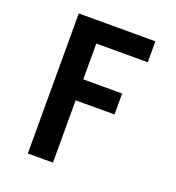

<svg xmlns="http://www.w3.org/2000/svg" viewBox="-133 -841 866 947"><g transform="rotate(20 300.0 -367.5)"><path d="M119 0V-735H521V-625H251V-437H455V-327H251V0Z"/></g></svg>

Font: Iosevka Custom XBdEx
Style: Regular
Weight: 800
Width: 7
Monospace: yes
Designer: Belleve Invis
Foundry: Belleve Invis
Version: Version 11.2.4; ttfautohint (v1.8.4)